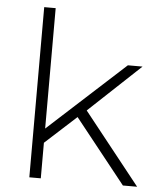

<svg xmlns="http://www.w3.org/2000/svg" viewBox="-53 -788 694 834"><g transform="rotate(5 294.0 -371.0)"><path d="M514 0 292 -279 156 -155V0H106V-742H156V-217L490 -522H554L329 -311L576 0Z"/></g></svg>

Font: Montserrat Light Alt1
Style: Light
Weight: 500
Designer: Differentunic
Foundry: Julieta Ulanovsky
Version: 0.1